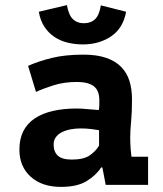

<svg xmlns="http://www.w3.org/2000/svg" viewBox="-20 -724 640 752"><path d="M90 -466Q130 -484 182.5 -497Q235 -510 307 -510Q359 -510 395.5 -497.5Q432 -485 454.5 -462Q477 -439 487 -407Q497 -375 497 -335Q497 -284 493.5 -248Q490 -212 490 -184Q490 -163 492 -137Q494 -123 495 -110H560V0H394L381 -68H376Q356 -37 319 -14.5Q282 8 219 8Q144 8 100 -32Q56 -72 56 -138Q56 -180 71.5 -210.5Q87 -241 116.5 -260.5Q146 -280 187.5 -289.5Q229 -299 280 -299Q298 -299 318 -297Q338 -295 367 -293Q369 -303 369 -313V-332Q369 -370 347 -386.5Q325 -403 282 -403Q231 -403 190 -390Q149 -377 121 -364ZM261 -99Q309 -99 333 -116.5Q357 -134 368 -154V-214Q358 -216 338 -218.5Q318 -221 295 -221Q276 -221 257 -217.5Q238 -214 223 -206.5Q208 -199 199 -187Q190 -175 190 -158Q190 -130 206.5 -114.5Q223 -99 261 -99ZM242 -704Q249 -665 265.5 -649Q282 -633 308 -633Q336 -633 352.5 -649Q369 -665 375 -703L474 -678Q462 -613 415 -581.5Q368 -550 305 -550Q274 -550 245 -557Q216 -564 193 -579.5Q170 -595 154 -619Q138 -643 132 -678Z"/></svg>

Font: PT Mono
Style: Bold
Weight: 700
Monospace: yes
Designer: A.Korolkova, I.Chaeva
Foundry: ParaType Ltd
Version: Version 1.000 OFL